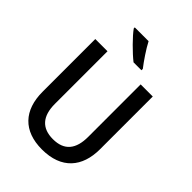

<svg xmlns="http://www.w3.org/2000/svg" viewBox="-266 -1065 1200 1200"><g transform="rotate(45 333.5 -465.0)"><path d="M324 -940H202V-931C229 -892 306 -815 351 -780H421V-792C392 -829 347 -895 324 -940ZM587 -248V-714H480V-250C480 -143 435 -84 334 -84C237 -84 187 -139 187 -249V-714H79V-248C79 -85 167 10 331 10C503 10 587 -91 587 -248Z"/></g></svg>

Font: Noto Sans Bengali SemiCondensed Medium
Style: Regular
Weight: 500
Width: 4
Designer: Joana Ranito - Universal Thirst; Jelle Bosma - Monotype Design Team
Foundry: Universal Thirst ehf.
Version: Version 3.000